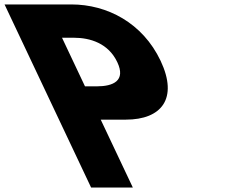

<svg xmlns="http://www.w3.org/2000/svg" viewBox="-344 -845 1080 865"><path d="M-323.5 -825 66.5 0H254.5L109.8 -306H222.8C383.8 -306 459.9 -401 379.6 -571C298.7 -742 138.5 -825 -22.5 -825ZM38.9 -456 -64.6 -675H-11.6C62.4 -675 144.2 -650 184.4 -565C224.1 -481 165.9 -456 91.9 -456Z"/></svg>

Font: Hussar
Style: BdOpOblFive
Weight: 700
Foundry: Cannot Into Space Fonts
Version: Version 2.00